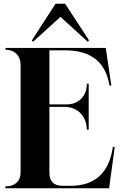

<svg xmlns="http://www.w3.org/2000/svg" viewBox="-20 -1006 646 1026"><path d="M157 -783 150 -790 277 -986H328L456 -790L449 -783L303 -916ZM8 0 9 -10H10Q47 -10 68.5 -29.5Q90 -49 90 -84V-660Q90 -696 68 -718Q46 -740 10 -740L9 -750H545L575 -549H565Q535 -737 328 -737H244V-448H334Q384 -448 414 -478.5Q444 -509 444 -559H454V-313H444Q443 -367 410 -401Q377 -435 323 -435H244V-84Q244 -13 314 -13H356Q553 -13 583 -220H593L563 0Z"/></svg>

Font: Gloock
Style: Regular
Weight: 400
Designer: Duarte Pinto
Foundry: Duarte Pinto
Version: Version 1.000